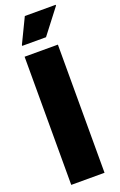

<svg xmlns="http://www.w3.org/2000/svg" viewBox="-179 -999 655 1046"><g transform="rotate(-20 148.0 -475.5)"><path d="M40 0V-743H233V0ZM48 -803V-808L117 -951H296V-946L186 -803Z"/></g></svg>

Font: Saira SemiCondensed Black
Style: Regular
Weight: 900
Width: 4
Designer: Hector Gatti with collaboration of the Omnibus-Type team
Foundry: Omnibus-Type
Version: Version 1.101